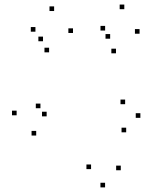

<svg xmlns="http://www.w3.org/2000/svg" viewBox="-20 -780 660 829"><path d="M524.8 -208.7V-228.7H504.8V-208.7ZM586.1 -271.2V-291.2H566.1V-271.2ZM520.3 -330.1V-350.1H500.3V-330.1ZM154.6 -312.7V-332.7H134.6V-312.7ZM181.4 -277.6V-297.6H161.4V-277.6ZM295.2 -637.6V-657.6H275.2V-637.6ZM213.7 -732.4V-752.4H193.7V-732.4ZM133 -643.2V-663.2H113V-643.2ZM192 -554V-574H172V-554ZM165.7 -601.9V-621.9H145.7V-601.9ZM51.8 -282.2V-302.2H31.8V-282.2ZM136.3 -194.8V-214.8H116.3V-194.8ZM501.5 -44.9V-64.9H481.5V-44.9ZM582.6 -634.4V-654.4H562.6V-634.4ZM516.7 -740.3V-760.3H496.7V-740.3ZM433.9 -648.2V-668.2H413.9V-648.2ZM480.8 -549.8V-569.8H460.8V-549.8ZM455.6 -612.9V-632.9H435.6V-612.9ZM373.2 -49.8V-69.8H353.2V-49.8ZM433.7 29.1V9.1H413.7V29.1Z"/></svg>

Font: Monaspace Radon Dots Var
Style: Regular
Weight: 400
Designer: Riley Cran and the Lettermatic Team
Version: Version 1.100 (Monaspace Radon Dots)